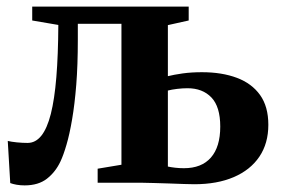

<svg xmlns="http://www.w3.org/2000/svg" viewBox="-20 -553 852 581"><path d="M54.5 8Q41.5 8 30.2 6Q19 4 11 1L3.5 -126.5Q13.5 -124 30.8 -122.2Q48 -120.5 63.5 -120.5Q87.5 -120.5 105 -142.2Q122.5 -164 133.8 -208.2Q145 -252.5 150.5 -319.5Q156 -386.5 156.5 -477.5L77.5 -491V-533H551V-491L488 -477V-322.5Q506 -327 532.5 -330.8Q559 -334.5 591 -334.5Q651.5 -334.5 696.8 -317.5Q742 -300.5 767 -265.5Q792 -230.5 792 -175.5Q792 -119 764.8 -78.8Q737.5 -38.5 687.2 -17Q637 4.5 568 4.5Q557.5 4.5 536.8 3.8Q516 3 491.8 2.2Q467.5 1.5 445.5 0.8Q423.5 0 410.5 0H275.5V-42.5L347.5 -54.5V-481H215.5V-432.5Q215.5 -356.5 210.8 -296.8Q206 -237 198.2 -191.8Q190.5 -146.5 181.2 -115Q172 -83.5 163 -64.5Q148 -32.5 122 -12.2Q96 8 54.5 8ZM536.5 -44Q590 -44 618.2 -76.2Q646.5 -108.5 646.5 -170Q646.5 -230 619.8 -258Q593 -286 547.5 -286Q532 -286 515.8 -284Q499.5 -282 488 -279V-49Q497 -47 510 -45.5Q523 -44 536.5 -44Z"/></svg>

Font: Merriweather 72pt
Style: Bold
Weight: 700
Version: Version 2.100